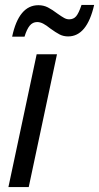

<svg xmlns="http://www.w3.org/2000/svg" viewBox="-20 -755 400 775"><path d="M128 -536H210L96 0H14ZM135 -734Q156 -734 173.5 -725Q191 -716 212 -700Q229 -688 239 -682.5Q249 -677 259 -677Q277 -677 287.5 -689.5Q298 -702 309 -735H360Q331 -608 255 -608Q236 -608 220.5 -616Q205 -624 183 -640Q167 -653 154.5 -659.5Q142 -666 130 -666Q112 -666 100 -651.5Q88 -637 79 -607H29Q56 -734 135 -734Z"/></svg>

Font: Noto Sans UI Narrow
Style: Italic
Weight: 400
Width: 4
Italic angle: -12°
Designer: Monotype Design Team
Foundry: Monotype Imaging Inc.
Version: Version 1.001